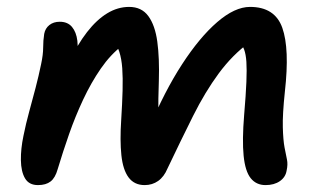

<svg xmlns="http://www.w3.org/2000/svg" viewBox="-20 -527 934 556"><path d="M90 9Q64 9 52.5 -10.5Q41 -30 40.5 -63Q40 -96 48 -134Q55 -169 64.5 -203.5Q74 -238 83 -272.5Q92 -307 99 -341Q105 -369 105 -389.5Q105 -410 108 -429Q111 -445 123 -454.5Q135 -464 153 -464Q176 -464 188.5 -449Q201 -434 204 -409Q207 -384 200 -355L178 -343Q204 -398 232 -434Q260 -470 290.5 -488.5Q321 -507 354 -507Q390 -507 409.5 -480.5Q429 -454 435.5 -406.5Q442 -359 440 -293Q438 -235 438.5 -202Q439 -169 442 -149L412 -156Q456 -262 507 -340.5Q558 -419 609 -463Q660 -507 704 -507Q776 -507 797.5 -446.5Q819 -386 805 -262Q798 -196 799 -158.5Q800 -121 804 -100Q808 -79 811 -65Q814 -51 810 -33Q807 -14 790.5 -2.5Q774 9 749 9Q722 9 706 -11Q690 -31 685.5 -76Q681 -121 687 -194Q692 -253 693.5 -289.5Q695 -326 693.5 -348Q692 -370 687 -383.5Q682 -397 674 -410L702 -404Q653 -368 613.5 -314.5Q574 -261 539 -191Q504 -121 465 -39Q455 -15 438 -3Q421 9 399 9Q369 9 352.5 -13Q336 -35 331.5 -77.5Q327 -120 331 -180Q334 -228 335 -265Q336 -302 334 -329.5Q332 -357 325.5 -377Q319 -397 307 -411L334 -395Q300 -369 272 -328.5Q244 -288 221 -239Q198 -190 180 -138.5Q162 -87 147 -37Q140 -12 126.5 -1.5Q113 9 90 9Z"/></svg>

Font: Shantell Sans Medium
Style: Italic
Weight: 500
Italic angle: -11°
Designer: Stephen Nixon, Anya Danilova, Shantell Martin
Foundry: Arrow Type
Version: Version 1.011;[c5ecc13dd]